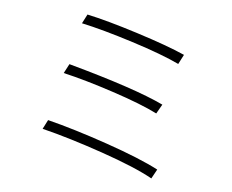

<svg xmlns="http://www.w3.org/2000/svg" viewBox="-81 -846 1162 963"><g transform="rotate(10 500.0 -365.0)"><path d="M269.5 -694.3 289.1 -742.2Q391.6 -729.5 550.8 -693.8Q710 -658.2 800.8 -627L780.3 -577.1Q691.4 -610.4 534.7 -645.5Q377.9 -680.7 269.5 -694.3ZM222.7 -432.6 243.2 -481.4Q588.9 -418 737.3 -362.3L714.8 -313.5Q631.8 -346.7 482.9 -381.8Q334 -417 222.7 -432.6ZM167 -138.7 186.5 -186.5Q321.3 -165 497.1 -121.1Q672.9 -77.1 768.6 -37.1L747.1 11.7Q656.2 -29.3 480.5 -73.2Q304.7 -117.2 167 -138.7Z"/></g></svg>

Font: GenEi Gothic M Light
Style: Regular
Weight: 300
Designer: o_tamon (Modified); [Source Han Sans]
Ryoko NISHIZUKA  (kana & ideographs); Paul D. Hunt (Latin, Greek & Cyrillic); Wenl
Version: Version 1.1a;Original Version 1.004